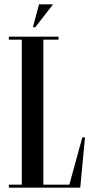

<svg xmlns="http://www.w3.org/2000/svg" viewBox="-20 -870 432 890"><path d="M161 -850 132.5 -744H143.5L226 -850ZM301.4 -14H181V-686H251V-700H21V-686H81V-14H21V0H352L374 -233H361.6Z"/></svg>

Font: Picaflor 36 pt
Style: Regular
Weight: 400
Designer: Ariel Martín Pérez
Foundry: Tunera Type Foundry
Version: Version 1.000;hotconv 1.0.109;makeotfexe 2.5.65596